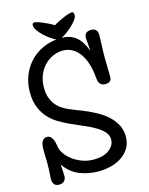

<svg xmlns="http://www.w3.org/2000/svg" viewBox="-144 -1061 915 1181"><g transform="rotate(-15 314.0 -470.0)"><path d="M123 -85Q126 -49 126.5 -34Q127 -19 127 -9Q127 8 115.5 20Q104 32 83 32Q60 32 51 18.5Q42 5 42 -9Q42 -13 42.5 -24.5Q43 -36 44 -51Q45 -66 45.5 -82.5Q46 -99 46 -113Q46 -133 45 -157Q44 -181 44 -196Q44 -206 45 -219.5Q46 -233 50 -244Q54 -255 62 -263Q70 -271 84 -271Q101 -271 110 -261Q119 -251 124 -237.5Q129 -224 131 -210Q133 -196 135 -187Q140 -168 156 -146Q172 -124 197.5 -105.5Q223 -87 256.5 -74.5Q290 -62 329 -62Q392 -62 427.5 -89.5Q463 -117 463 -154Q463 -182 444 -203Q425 -224 393.5 -242.5Q362 -261 322 -278Q282 -295 240 -314Q210 -328 177 -347Q144 -366 117 -394.5Q90 -423 72.5 -464Q55 -505 55 -562Q55 -621 74.5 -669.5Q94 -718 127 -753Q160 -788 203.5 -809Q247 -830 296 -835Q282 -842 262 -855.5Q242 -869 223.5 -886.5Q205 -904 192 -922.5Q179 -941 179 -958Q179 -963 182.5 -967.5Q186 -972 192 -972Q197 -972 210 -968.5Q223 -965 239.5 -958Q256 -951 275 -942Q294 -933 311 -922Q328 -933 347 -942Q366 -951 383 -958Q400 -965 413 -968.5Q426 -972 431 -972Q439 -972 441.5 -965Q444 -958 444 -951Q444 -938 432 -921.5Q420 -905 402.5 -888.5Q385 -872 365.5 -858Q346 -844 331 -837Q386 -835 421 -807Q456 -779 481 -713Q479 -741 477.5 -756.5Q476 -772 475.5 -779.5Q475 -787 474.5 -790Q474 -793 474 -796Q474 -802 475.5 -809Q477 -816 481.5 -822.5Q486 -829 495 -833Q504 -837 518 -837Q533 -837 541 -832Q549 -827 553 -820Q557 -813 558 -805Q559 -797 559 -791Q559 -766 557 -726.5Q555 -687 555 -649Q555 -622 556 -589.5Q557 -557 557 -526Q557 -492 517 -492Q502 -492 493 -497.5Q484 -503 479.5 -511.5Q475 -520 473.5 -530.5Q472 -541 471 -551Q467 -597 455 -635Q443 -673 423.5 -700.5Q404 -728 377 -743.5Q350 -759 316 -759Q284 -759 253.5 -745.5Q223 -732 199 -707.5Q175 -683 160.5 -647.5Q146 -612 146 -567Q146 -530 156 -503Q166 -476 182 -456.5Q198 -437 218 -424Q238 -411 259 -402Q279 -393 308.5 -382Q338 -371 371 -356.5Q404 -342 437 -322.5Q470 -303 496 -278Q522 -253 538.5 -221Q555 -189 555 -149Q555 -106 536 -75Q517 -44 486 -23.5Q455 -3 416.5 6.5Q378 16 338 16Q275 16 218.5 -6.5Q162 -29 123 -85Z"/></g></svg>

Font: Life Savers ExtraBold
Style: Regular
Weight: 800
Designer: Pablo Impallari, Rodrigo Fuenzalida, Brenda Gallo
Foundry: Pablo Impallari, Rodrigo Fuenzalida, Brenda Gallo
Version: Version 3.001; ttfautohint (v0.95) -l 8 -r 50 -G 200 -x 14 -